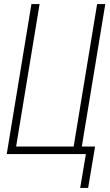

<svg xmlns="http://www.w3.org/2000/svg" viewBox="-20 -755 540 941"><path d="M412 166H373L401 0H13L134 -735H174L59 -37H341L456 -735H496L381 -37H446Z"/></svg>

Font: Iosevka Term Curly XLt Obl
Style: Regular
Weight: 200
Italic angle: -9°
Designer: Belleve Invis
Foundry: Belleve Invis
Version: Version 32.3.0